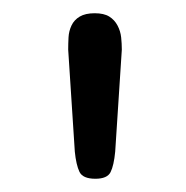

<svg xmlns="http://www.w3.org/2000/svg" viewBox="-20 -733 281 290"><path d="M123 -713Q137 -713 145 -708Q153 -703 157.5 -694.5Q162 -686 163 -676.5Q164 -667 164 -658L154 -504Q152 -483 147 -473Q142 -463 124 -463Q105 -463 100 -473.5Q95 -484 93 -504L83 -658Q83 -667 83.5 -676.5Q84 -686 88 -694.5Q92 -703 100.5 -708Q109 -713 123 -713Z"/></svg>

Font: Cafe24 Ssurround air
Style: Light
Weight: 300
Designer: Cafe24 thkim, hmlim, mnelim, sdjeong, hskwak & 4IRTF
Foundry: Cafe24
Version: Version 1.001